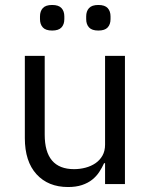

<svg xmlns="http://www.w3.org/2000/svg" viewBox="-20 -741 608 773"><path d="M403 -84H399Q391 -66 379.5 -48.5Q368 -31 351 -17.5Q334 -4 310 4Q286 12 254 12Q174 12 127 -39.5Q80 -91 80 -185V-516H160V-199Q160 -60 278 -60Q302 -60 324.5 -66Q347 -72 364.5 -84Q382 -96 392.5 -114.5Q403 -133 403 -159V-516H483V0H403ZM190 -618Q164 -618 152.5 -630.5Q141 -643 141 -664V-675Q141 -696 152.5 -708.5Q164 -721 190 -721Q216 -721 227.5 -708.5Q239 -696 239 -675V-664Q239 -643 227.5 -630.5Q216 -618 190 -618ZM376 -618Q350 -618 338.5 -630.5Q327 -643 327 -664V-675Q327 -696 338.5 -708.5Q350 -721 376 -721Q402 -721 413.5 -708.5Q425 -696 425 -675V-664Q425 -643 413.5 -630.5Q402 -618 376 -618Z"/></svg>

Font: IBM Plex Thai
Style: Regular
Weight: 400
Designer: Mike Abbink, Paul van der Laan, Pieter van Rosmalen, Ben Mitchell, Mark Frömberg
Foundry: Bold Monday
Version: Version 1.0